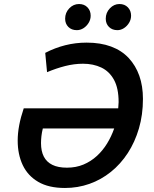

<svg xmlns="http://www.w3.org/2000/svg" viewBox="-20 -921 764 955"><path d="M303 14Q222 14 170 -16.5Q118 -47 93 -100Q68 -153 68 -222Q68 -258 75.5 -298Q83 -338 98 -382H568Q568 -389 569 -397.5Q570 -406 570 -413Q570 -482 547 -524Q524 -566 484 -585Q444 -604 393 -604Q349 -604 304 -592.5Q259 -581 214 -562L205 -658Q253 -683 304.5 -696Q356 -709 411 -709Q480 -709 532.5 -689.5Q585 -670 620 -632.5Q655 -595 673 -544Q691 -493 691 -429Q691 -350 671 -282Q651 -214 615.5 -159.5Q580 -105 531.5 -66Q483 -27 425 -6.5Q367 14 303 14ZM313 -87Q358 -87 395 -102.5Q432 -118 461.5 -145Q491 -172 512.5 -207Q534 -242 548 -282H193Q188 -262 186 -243.5Q184 -225 184 -209Q184 -169 198 -142Q212 -115 240.5 -101Q269 -87 313 -87ZM564 -771Q538 -771 522 -787Q506 -803 506 -828Q506 -858 526.5 -879.5Q547 -901 574 -901Q600 -901 616 -884.5Q632 -868 632 -843Q632 -824 622 -807.5Q612 -791 596.5 -781Q581 -771 564 -771ZM362 -771Q336 -771 320 -787Q304 -803 304 -828Q304 -858 324.5 -879.5Q345 -901 373 -901Q399 -901 415 -884.5Q431 -868 431 -843Q431 -824 421 -807.5Q411 -791 395.5 -781Q380 -771 362 -771Z"/></svg>

Font: Ubuntu Sans SemiBold
Style: Italic
Weight: 600
Italic angle: -13.5°
Designer: Dalton Maag Ltd
Foundry: Dalton Maag Ltd
Version: Version 1.006